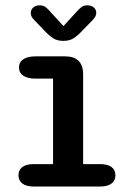

<svg xmlns="http://www.w3.org/2000/svg" viewBox="-20 -682 474 702"><path d="M103.5 0Q76.5 0 62 -10.8Q47.5 -21.5 47.5 -41Q47.5 -61 62 -71.5Q76.5 -82 103.5 -82H174V-394.5H110Q81.5 -394.5 65.5 -405Q49.5 -415.5 49.5 -435.5Q49.5 -455 65.5 -465.5Q81.5 -476 110 -476H217.5Q284 -476 284 -409.5V-82H346Q373 -82 387.5 -71.5Q402 -61 402 -41Q402 -21.5 387.5 -10.8Q373 0 346 0ZM320 -610 282 -571Q264.5 -552 249.2 -542.2Q234 -532.5 211.5 -532.5Q189.5 -532.5 174.2 -542.2Q159 -552 141.5 -571L104 -610Q92.5 -621.5 92.5 -634.5Q92.5 -646.5 101.5 -654.5Q110.5 -662.5 125 -662.5Q138 -662.5 146.8 -656Q155.5 -649.5 165 -638L212 -586.5L259 -638Q268 -648.5 277 -655.5Q286 -662.5 299 -662.5Q313.5 -662.5 322.8 -654.8Q332 -647 332 -635Q332 -622.5 320 -610Z"/></svg>

Font: Sono Medium
Style: Regular
Weight: 500
Designer: Tyler Finck
Foundry: Tyler Finck
Version: Version 2.112